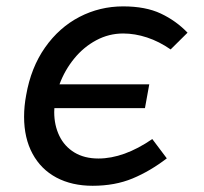

<svg xmlns="http://www.w3.org/2000/svg" viewBox="-20 -572 640 602"><path d="M55.5 -206Q55.5 -239 62 -273.5Q77 -360 121.2 -423Q165.5 -486 229.2 -519Q293 -552 366 -552Q436.5 -552 484.2 -529.5Q532 -507 568 -469.5L515 -417Q479 -442 441 -454.5Q403 -467 366 -467Q321.5 -467 281.8 -445.8Q242 -424.5 212.5 -388.2Q183 -352 166.5 -307.5H448L434.5 -233H150.5L150 -220.5Q150 -179.5 166 -146.2Q182 -113 213.2 -94Q244.5 -75 288.5 -75Q368.5 -75 457.5 -136L503 -75.5Q451 -35.5 395.8 -12.5Q340.5 10.5 270.5 10.5Q205.5 10.5 157 -15.2Q108.5 -41 82 -90Q55.5 -139 55.5 -206Z"/></svg>

Font: JuliaMono Medium
Style: Italic
Weight: 500
Italic angle: -9°
Monospace: yes
Designer: cormullion
Foundry: corm
Version: Version 0.054; ttfautohint (v1.8.4)